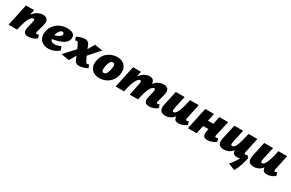

<svg xmlns="http://www.w3.org/2000/svg" viewBox="155 -1726 4889 3229"><g transform="rotate(30 2599.5 -111.0)"><path d="M387 10Q357 10 334.5 -1.5Q312 -13 303.5 -41Q295 -69 306 -117L333 -228Q341 -264 339.5 -282Q338 -300 323 -300Q304 -300 285 -284Q266 -268 247 -233Q228 -198 209.5 -140.5Q191 -83 174 0H115Q140 -130 175.5 -214.5Q211 -299 253.5 -347Q296 -395 340.5 -415.5Q385 -436 429 -436Q470 -436 495 -419Q520 -402 527 -368Q534 -334 520 -283L480 -138Q475 -120 479 -109Q483 -98 496 -98Q503 -98 511.5 -100.5Q520 -103 532 -110L552 -49Q516 -19 473.5 -4.5Q431 10 387 10ZM8 0 99 -427H257L167 0Z M786 16Q715 16 669 -14.5Q623 -45 605 -96.5Q587 -148 599 -212Q612 -280 654 -332Q696 -384 759 -413.5Q822 -443 898 -443Q960 -443 994 -425Q1028 -407 1038.5 -377.5Q1049 -348 1041 -315Q1030 -269 989 -236.5Q948 -204 884 -183.5Q820 -163 739 -152L722 -223Q756 -228 791.5 -239.5Q827 -251 852.5 -269Q878 -287 883 -309Q886 -320 883 -330Q880 -340 872 -346Q864 -352 851 -352Q830 -352 812 -334.5Q794 -317 780.5 -288Q767 -259 759 -221Q752 -186 756 -158.5Q760 -131 779.5 -115.5Q799 -100 839 -100Q866 -100 896 -108Q926 -116 955 -134L986 -64Q951 -33 915 -15.5Q879 2 846.5 9Q814 16 786 16Z M1373 9Q1339 9 1315.5 -10.5Q1292 -30 1279 -67L1236 -178L1171 -311Q1165 -326 1157.5 -331.5Q1150 -337 1137 -337Q1131 -337 1123 -335.5Q1115 -334 1109 -331L1088 -391Q1126 -412 1169 -424Q1212 -436 1248 -436Q1282 -436 1305.5 -416.5Q1329 -397 1342 -360L1382 -254L1449 -116Q1456 -101 1463 -95.5Q1470 -90 1482 -90Q1490 -90 1498.5 -92.5Q1507 -95 1514 -98L1538 -38Q1500 -16 1455.5 -3.5Q1411 9 1373 9ZM1183 9 1026 -16 1237 -245 1294 -184ZM1386 -183 1328 -245 1435 -435 1589 -412Z M1775 16Q1702 16 1655 -16.5Q1608 -49 1591.5 -103.5Q1575 -158 1591 -227Q1609 -300 1650.5 -348Q1692 -396 1749 -419.5Q1806 -443 1867 -443Q1941 -443 1986.5 -411Q2032 -379 2048.5 -324.5Q2065 -270 2050 -202Q2035 -134 1994.5 -85Q1954 -36 1897 -10Q1840 16 1775 16ZM1798 -97Q1820 -97 1834.5 -110.5Q1849 -124 1859.5 -151Q1870 -178 1879 -217Q1891 -276 1883 -302.5Q1875 -329 1847 -329Q1827 -329 1811.5 -316.5Q1796 -304 1785.5 -278Q1775 -252 1766 -209Q1754 -149 1762 -123Q1770 -97 1798 -97Z M2736 10Q2705 10 2682 -1.5Q2659 -13 2650 -41Q2641 -69 2652 -117L2678 -228Q2686 -264 2684.5 -282Q2683 -300 2666 -300Q2649 -300 2630 -284.5Q2611 -269 2592.5 -234.5Q2574 -200 2555.5 -142Q2537 -84 2521 0H2462Q2487 -130 2521.5 -215Q2556 -300 2597 -348Q2638 -396 2682.5 -416Q2727 -436 2771 -436Q2813 -436 2838.5 -419.5Q2864 -403 2871 -369Q2878 -335 2864 -283L2826 -138Q2821 -120 2825 -109Q2829 -98 2842 -98Q2849 -98 2857.5 -100.5Q2866 -103 2878 -110L2897 -49Q2862 -19 2821 -4.5Q2780 10 2736 10ZM2087 0 2178 -427H2332L2243 0ZM2194 0Q2218 -126 2251.5 -210Q2285 -294 2326 -343.5Q2367 -393 2411.5 -414.5Q2456 -436 2501 -436Q2560 -436 2581.5 -396Q2603 -356 2584 -283L2515 0H2360L2407 -228Q2415 -263 2412.5 -281.5Q2410 -300 2393 -300Q2377 -300 2359 -284.5Q2341 -269 2322.5 -234.5Q2304 -200 2285.5 -142Q2267 -84 2250 0Z M3055 10Q3022 10 2997.5 1Q2973 -8 2959 -27Q2945 -46 2941.5 -76.5Q2938 -107 2948 -150L3009 -427H3180L3129 -195Q3120 -155 3122.5 -134Q3125 -113 3146 -113Q3161 -113 3177 -126.5Q3193 -140 3210.5 -174.5Q3228 -209 3246.5 -270Q3265 -331 3284 -427H3352Q3326 -293 3292 -207.5Q3258 -122 3219 -74.5Q3180 -27 3138 -8.5Q3096 10 3055 10ZM3307 10Q3275 10 3253.5 -2Q3232 -14 3224 -41.5Q3216 -69 3226 -117L3289 -427H3454L3392 -138Q3388 -119 3391 -108.5Q3394 -98 3408 -98Q3415 -98 3423.5 -100.5Q3432 -103 3444 -110L3463 -49Q3429 -19 3387.5 -4.5Q3346 10 3307 10Z M3865 10Q3837 10 3815 -1.5Q3793 -13 3785 -42.5Q3777 -72 3789 -123L3855 -427H4025L3960 -138Q3956 -120 3959.5 -109Q3963 -98 3977 -98Q3983 -98 3991.5 -100.5Q4000 -103 4013 -110L4032 -49Q3996 -19 3953.5 -4.5Q3911 10 3865 10ZM3490 0 3581 -427H3751L3659 0ZM3609 -160 3634 -278H3898L3872 -160Z M4190 10Q4145 10 4117 -6.5Q4089 -23 4080 -56.5Q4071 -90 4082 -143L4145 -427H4316L4263 -188Q4254 -148 4259 -130.5Q4264 -113 4284 -113Q4302 -113 4318 -127Q4334 -141 4350.5 -176Q4367 -211 4384 -272Q4401 -333 4422 -427H4493Q4467 -292 4433 -206.5Q4399 -121 4358.5 -74Q4318 -27 4275 -8.5Q4232 10 4190 10ZM4516 221 4387 168Q4422 130 4452.5 85Q4483 40 4506.5 -2Q4530 -44 4544 -74L4620 -72Q4616 -48 4606.5 -11Q4597 26 4583 68Q4569 110 4551.5 150Q4534 190 4516 221ZM4445 10Q4413 10 4391.5 -2Q4370 -14 4362 -41.5Q4354 -69 4364 -117L4426 -427H4592L4530 -138Q4526 -119 4529 -108.5Q4532 -98 4546 -98Q4553 -98 4561.5 -100.5Q4570 -103 4582 -110L4620 -72Q4581 -30 4534.5 -10Q4488 10 4445 10Z M4772 10Q4739 10 4714.5 1Q4690 -8 4676 -27Q4662 -46 4658.5 -76.5Q4655 -107 4665 -150L4726 -427H4897L4846 -195Q4837 -155 4839.5 -134Q4842 -113 4863 -113Q4878 -113 4894 -126.5Q4910 -140 4927.5 -174.5Q4945 -209 4963.5 -270Q4982 -331 5001 -427H5069Q5043 -293 5009 -207.5Q4975 -122 4936 -74.5Q4897 -27 4855 -8.5Q4813 10 4772 10ZM5024 10Q4992 10 4970.5 -2Q4949 -14 4941 -41.5Q4933 -69 4943 -117L5006 -427H5171L5109 -138Q5105 -119 5108 -108.5Q5111 -98 5125 -98Q5132 -98 5140.5 -100.5Q5149 -103 5161 -110L5180 -49Q5146 -19 5104.5 -4.5Q5063 10 5024 10Z"/></g></svg>

Font: Ysabeau Black
Style: Italic
Weight: 900
Italic angle: -12°
Version: Version 2.000;gftools[0.9.27.dev2+g8671c4b]